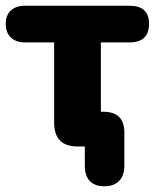

<svg xmlns="http://www.w3.org/2000/svg" viewBox="-21 -511 540 670"><path d="M344 139Q275 139 275 66V0H249Q168 0 168 -83V-363H67Q35 -363 17 -380Q-1 -397 -1 -428Q-1 -458 17 -474.5Q35 -491 67 -491H431Q499 -491 499 -428Q499 -363 431 -363H331V-121H340Q413 -121 413 -48V66Q413 102 394.5 120.5Q376 139 344 139Z"/></svg>

Font: Chiron GoRound TC EB
Style: Regular
Weight: 700
Designer: Ryoko NISHIZUKA 西塚涼子 (kana, bopomofo & ideographs); Paul D. Hunt (Latin, Greek & Cyrillic); Sandoll Communications 산돌커뮤니
Foundry: Adobe
Version: Version 1.000;hotconv 1.1.1;makeotfexe 2.6.0